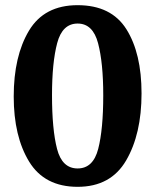

<svg xmlns="http://www.w3.org/2000/svg" viewBox="-20 -700 601 742"><path d="M527 -339Q527 -182 467.5 -80Q408 22 280 22Q152 22 92.5 -75.5Q33 -173 33 -327Q33 -483 92 -581.5Q151 -680 280 -680Q410 -680 468.5 -587Q527 -494 527 -339ZM379 -332Q379 -457 359 -533Q339 -609 280 -609Q221 -609 201 -533.5Q181 -458 181 -332Q181 -200 200.5 -124.5Q220 -49 280 -49Q340 -49 359.5 -124.5Q379 -200 379 -332Z"/></svg>

Font: Sansita Medium
Style: Regular
Weight: 500
Designer: Pablo Cosgaya
Foundry: Omnibus-Type
Version: Version 1.006